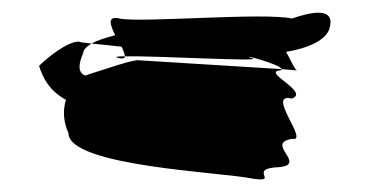

<svg xmlns="http://www.w3.org/2000/svg" viewBox="-20 -601 574 300"><path d="M41 -498C47 -480 56 -460 83 -445C78 -429 79 -410 87 -393C87 -341 328 -332 374 -322C420 -315 363 -338 418 -340C459 -345 394 -377 436 -384C465 -378 394 -457 436 -447C465 -457 388 -489 418 -491C419 -491 420 -492 420 -493L194 -507C172 -503 161 -498 119 -485C117 -484 116 -484 114 -483C106 -485 99 -493 110 -518C110 -523 115 -528 123 -533C112 -534 105 -535 103 -536C85 -536 54 -511 41 -498ZM123 -533C132 -538 145 -542 160 -546C152 -562 147 -577 167 -572C199 -565 394 -582 436 -572C465 -582 507 -592 494 -554C486 -536 458 -525 427 -520C435 -506 440 -493 444 -491L420 -493C420 -500 349 -519 374 -510C396 -504 225 -514 175 -513C175 -516 173 -522 170 -528C151 -530 135 -532 123 -533ZM167 -510C173 -509 175 -510 175 -513C162 -513 157 -512 167 -510Z"/></svg>

Font: bitstorm
Style: ext
Weight: 400
Version: Version 0.2